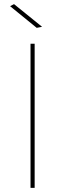

<svg xmlns="http://www.w3.org/2000/svg" viewBox="-20 -911 316 931"><path d="M128 -699H148V0H128ZM48 -891 184 -781 158 -776 29 -881Z"/></svg>

Font: Alexandria Thin
Style: Regular
Weight: 250
Designer: Mohamed Gaber
Foundry: Kief Type Foundry
Version: Version 5.100